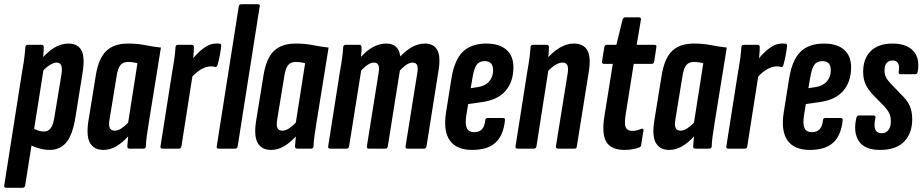

<svg xmlns="http://www.w3.org/2000/svg" viewBox="-40 -703 4365 908"><path d="M194 6Q171 6 144.5 -1.5Q118 -9 97 -21L110 -101Q125 -91 139 -86Q153 -81 167 -81Q188 -81 200 -97Q212 -113 218 -153L251 -353Q255 -381 249.5 -394Q244 -407 228 -407Q212 -407 192.5 -393.5Q173 -380 153 -358L150 -417Q183 -457 216 -477Q249 -497 283 -497Q328 -497 345 -465Q362 -433 351 -362L317 -150Q304 -67 274.5 -30.5Q245 6 194 6ZM-10 185Q-22 185 -20 174L65 -367Q73 -411 76 -437Q79 -463 80 -480Q81 -491 92 -491H157Q167 -491 167 -480Q167 -463 164.5 -438Q162 -413 160 -394L166 -375L79 174Q77 185 67 185Z M449 6Q405 6 386 -26.5Q367 -59 378 -130L413 -346Q426 -427 462.5 -462Q499 -497 565 -497Q610 -497 647 -489.5Q684 -482 721 -478L664 -125Q658 -86 654 -58.5Q650 -31 650 -11Q649 0 638 0H573Q562 0 562 -11Q563 -21 564 -33Q565 -45 566 -58Q540 -29 510.5 -11.5Q481 6 449 6ZM503 -85Q517 -85 533.5 -95.5Q550 -106 566 -123L610 -404Q599 -407 588 -408.5Q577 -410 565 -410Q542 -410 529.5 -395Q517 -380 511 -340L478 -138Q473 -109 479.5 -97Q486 -85 503 -85Z M729 0Q717 0 719 -11L775 -367Q782 -405 785.5 -433Q789 -461 790 -480Q791 -491 802 -491H867Q877 -491 877 -480Q877 -462 874.5 -436.5Q872 -411 870 -394L875 -375L818 -11Q816 0 806 0ZM861 -332 869 -422Q883 -440 901 -457Q919 -474 939.5 -485.5Q960 -497 982 -497Q988 -497 992.5 -497Q997 -497 1001 -496Q1007 -494 1006 -485Q1004 -464 999.5 -441Q995 -418 989 -396Q985 -384 978 -386Q973 -388 969 -388.5Q965 -389 958 -389Q942 -389 925 -382Q908 -375 892 -362Q876 -349 861 -332Z M994 0Q983 0 985 -11L1089 -672Q1091 -683 1101 -683H1179Q1184 -683 1187 -680.5Q1190 -678 1188 -672L1084 -11Q1082 0 1073 0Z M1242 6Q1198 6 1179 -26.5Q1160 -59 1171 -130L1206 -346Q1219 -427 1255.5 -462Q1292 -497 1358 -497Q1403 -497 1440 -489.5Q1477 -482 1514 -478L1457 -125Q1451 -86 1447 -58.5Q1443 -31 1443 -11Q1442 0 1431 0H1366Q1355 0 1355 -11Q1356 -21 1357 -33Q1358 -45 1359 -58Q1333 -29 1303.5 -11.5Q1274 6 1242 6ZM1296 -85Q1310 -85 1326.5 -95.5Q1343 -106 1359 -123L1403 -404Q1392 -407 1381 -408.5Q1370 -410 1358 -410Q1335 -410 1322.5 -395Q1310 -380 1304 -340L1271 -138Q1266 -109 1272.5 -97Q1279 -85 1296 -85Z M1522 0Q1510 0 1512 -11L1568 -367Q1575 -405 1578.5 -433Q1582 -461 1583 -480Q1584 -491 1595 -491H1660Q1670 -491 1670 -480Q1670 -471 1669.5 -459Q1669 -447 1667 -434Q1696 -466 1726 -481.5Q1756 -497 1786 -497Q1816 -497 1832.5 -482Q1849 -467 1853 -436Q1881 -466 1910.5 -481.5Q1940 -497 1969 -497Q2012 -497 2028.5 -465.5Q2045 -434 2033 -364L1977 -11Q1975 0 1966 0H1888Q1876 0 1878 -11L1933 -355Q1938 -383 1932.5 -395Q1927 -407 1911 -407Q1899 -407 1884 -398Q1869 -389 1851 -369L1794 -11Q1792 0 1782 0H1705Q1693 0 1695 -11L1750 -355Q1755 -383 1749.5 -395Q1744 -407 1728 -407Q1716 -407 1701 -398Q1686 -389 1668 -369L1611 -11Q1609 0 1599 0Z M2193 6Q2119 6 2087.5 -38.5Q2056 -83 2069 -169L2095 -332Q2109 -419 2148.5 -458Q2188 -497 2260 -497Q2321 -497 2354.5 -468Q2388 -439 2388 -385Q2388 -316 2350.5 -273Q2313 -230 2238 -220L2174 -211L2165 -156Q2159 -115 2168 -96.5Q2177 -78 2202 -78Q2226 -78 2239 -91.5Q2252 -105 2255 -135Q2256 -145 2266 -145H2338Q2350 -145 2348 -134Q2341 -63 2303.5 -28.5Q2266 6 2193 6ZM2186 -286 2219 -291Q2254 -296 2273 -317.5Q2292 -339 2292 -371Q2292 -414 2252 -414Q2227 -414 2214.5 -397Q2202 -380 2195 -338Z M2600 0Q2588 0 2589 -11L2644 -352Q2649 -382 2643 -394.5Q2637 -407 2620 -407Q2604 -407 2585.5 -395.5Q2567 -384 2547 -362L2542 -420Q2573 -457 2606.5 -477Q2640 -497 2674 -497Q2720 -497 2738 -464.5Q2756 -432 2744 -361L2688 -11Q2687 0 2677 0ZM2408 0Q2396 0 2398 -11L2454 -367Q2461 -405 2464.5 -433Q2468 -461 2469 -480Q2470 -491 2481 -491H2546Q2556 -491 2556 -480Q2556 -462 2553.5 -436.5Q2551 -411 2549 -394L2554 -375L2497 -11Q2495 0 2485 0Z M2914 6Q2851 6 2828 -31Q2805 -68 2818 -151L2858 -401H2817Q2805 -401 2807 -413L2818 -480Q2820 -491 2829 -491H2875L2904 -610Q2908 -621 2916 -621H2981Q2993 -621 2991 -610L2971 -491H3055Q3067 -491 3064 -480L3054 -413Q3052 -401 3042 -401H2957L2918 -156Q2912 -114 2920 -99Q2928 -84 2950 -84Q2963 -84 2973.5 -87Q2984 -90 2994 -94Q2998 -96 3001 -93Q3004 -90 3003 -85L2992 -17Q2991 -8 2981 -5Q2968 0 2950.5 3Q2933 6 2914 6Z M3125 6Q3081 6 3062 -26.5Q3043 -59 3054 -130L3089 -346Q3102 -427 3138.5 -462Q3175 -497 3241 -497Q3286 -497 3323 -489.5Q3360 -482 3397 -478L3340 -125Q3334 -86 3330 -58.5Q3326 -31 3326 -11Q3325 0 3314 0H3249Q3238 0 3238 -11Q3239 -21 3240 -33Q3241 -45 3242 -58Q3216 -29 3186.5 -11.5Q3157 6 3125 6ZM3179 -85Q3193 -85 3209.5 -95.5Q3226 -106 3242 -123L3286 -404Q3275 -407 3264 -408.5Q3253 -410 3241 -410Q3218 -410 3205.5 -395Q3193 -380 3187 -340L3154 -138Q3149 -109 3155.5 -97Q3162 -85 3179 -85Z M3405 0Q3393 0 3395 -11L3451 -367Q3458 -405 3461.5 -433Q3465 -461 3466 -480Q3467 -491 3478 -491H3543Q3553 -491 3553 -480Q3553 -462 3550.5 -436.5Q3548 -411 3546 -394L3551 -375L3494 -11Q3492 0 3482 0ZM3537 -332 3545 -422Q3559 -440 3577 -457Q3595 -474 3615.5 -485.5Q3636 -497 3658 -497Q3664 -497 3668.5 -497Q3673 -497 3677 -496Q3683 -494 3682 -485Q3680 -464 3675.5 -441Q3671 -418 3665 -396Q3661 -384 3654 -386Q3649 -388 3645 -388.5Q3641 -389 3634 -389Q3618 -389 3601 -382Q3584 -375 3568 -362Q3552 -349 3537 -332Z M3790 6Q3716 6 3684.5 -38.5Q3653 -83 3666 -169L3692 -332Q3706 -419 3745.5 -458Q3785 -497 3857 -497Q3918 -497 3951.5 -468Q3985 -439 3985 -385Q3985 -316 3947.5 -273Q3910 -230 3835 -220L3771 -211L3762 -156Q3756 -115 3765 -96.5Q3774 -78 3799 -78Q3823 -78 3836 -91.5Q3849 -105 3852 -135Q3853 -145 3863 -145H3935Q3947 -145 3945 -134Q3938 -63 3900.5 -28.5Q3863 6 3790 6ZM3783 -286 3816 -291Q3851 -296 3870 -317.5Q3889 -339 3889 -371Q3889 -414 3849 -414Q3824 -414 3811.5 -397Q3799 -380 3792 -338Z M4122 6Q4049 6 4021.5 -36Q3994 -78 4010 -146Q4013 -157 4023 -157H4090Q4096 -157 4099 -153.5Q4102 -150 4100 -146Q4092 -110 4099 -91.5Q4106 -73 4130 -73Q4150 -73 4161.5 -88Q4173 -103 4173 -129Q4173 -151 4165.5 -167Q4158 -183 4139 -203L4089 -254Q4067 -277 4054.5 -302.5Q4042 -328 4042 -363Q4042 -427 4078.5 -462Q4115 -497 4180 -497Q4247 -497 4279 -462.5Q4311 -428 4300 -364Q4298 -352 4289 -352H4219Q4208 -352 4210 -364Q4215 -389 4207.5 -403Q4200 -417 4181 -417Q4163 -417 4153 -405Q4143 -393 4143 -370Q4143 -353 4149 -339.5Q4155 -326 4172 -308L4220 -258Q4249 -231 4261.5 -204Q4274 -177 4274 -139Q4274 -73 4236 -33.5Q4198 6 4122 6Z"/></svg>

Font: Sofia Sans Extra Condensed
Style: Bold Italic
Weight: 700
Italic angle: -9°
Designer: Botio Nikoltchev, Ani Petrova
Foundry: lettersoup
Version: Version 4.101